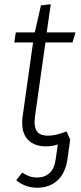

<svg xmlns="http://www.w3.org/2000/svg" viewBox="-20 -675 379 900"><path d="M144 -129Q142 -111 142 -103Q142 -70 157 -54.5Q172 -39 205 -39Q241 -39 292 -59L309 -21L296 72Q286 138 248.5 171.5Q211 205 154 205Q99 205 56 170L84 134Q101 145 117 151Q133 157 156 157Q189 157 212 136.5Q235 116 241 72L251 2Q226 11 195 11Q143 11 113.5 -17.5Q84 -46 84 -99Q84 -118 86 -129L135 -476H47L54 -523H143L172 -650L218 -655L199 -523H334L320 -476H193Z"/></svg>

Font: Fira Sans Light
Style: Italic
Weight: 300
Italic angle: -8°
Designer: bBox Type GmbH & Carrois Corporate GbR & Edenspiekermann AG
Foundry: bBox Type GmbH & Carrois Corporate GbR & Edenspiekermann AG
Version: Version 4.301